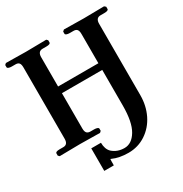

<svg xmlns="http://www.w3.org/2000/svg" viewBox="-195 -795 1102 1156"><g transform="rotate(-30 356.0 -217.5)"><path d="M490.2 -74.2V-320.8H210V-75.2Q210 -54.2 218 -44.7Q226.1 -35.2 243.2 -35.2H269Q281.7 -35.2 290.3 -32Q298.8 -28.8 298.8 -22.9V-7.8L289.1 1Q189 -1 150.9 -1L8.8 1L0 -7.8V-22.9Q0 -35.2 28.8 -35.2H55.2Q86.9 -35.2 86.9 -75.2V-570.8Q86.9 -591.8 79.6 -601.3Q72.3 -610.8 55.2 -610.8H28.8Q16.1 -610.8 7.6 -614Q-1 -617.2 -1 -623V-638.2L8.8 -647Q108.9 -645 147 -645L289.1 -647L297.9 -638.2V-623Q297.9 -610.8 269 -610.8H243.2Q210 -610.8 210 -570.8V-367.2H490.2V-570.8Q490.2 -591.8 482.7 -601.3Q475.1 -610.8 458 -610.8H432.1Q419.4 -610.8 410.6 -614Q401.9 -617.2 401.9 -623V-638.2L412.1 -647Q510.7 -645 549.8 -645L690.9 -647L701.2 -638.2V-623Q701.2 -610.8 671.9 -610.8H646Q612.8 -610.8 612.8 -570.8V-75.2Q612.8 -2 583.3 58.6Q553.7 119.1 499.8 155Q445.8 190.9 378.9 190.9Q314.9 190.9 269 169.9Q265.1 168 264.2 168V171.9Q263.2 173.8 263.2 211.9H196.8V55.2H264.2Q264.2 99.1 288.1 123Q322.3 153.8 372.1 153.8Q422.9 153.8 456.5 97.7Q490.2 41.5 490.2 -74.2Z"/></g></svg>

Font: Linux Libertine G
Style: Bold
Weight: 700
Designer: Philipp H. Poll
Foundry: Philipp H. Poll
Version: Version 5.0.3